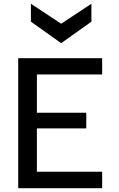

<svg xmlns="http://www.w3.org/2000/svg" viewBox="-20 -984 623 1004"><path d="M75.2 -679.7H514.2V-594.7H172.9V-394.5H431.2V-312.5H172.9V-85.9H514.2V0H75.2ZM141.6 -870.6V-964.4L299.8 -859.9L458 -964.4V-870.6L299.8 -758.3Z"/></svg>

Font: Inder
Style: Regular
Weight: 400
Designer: Irina Smirnova
Foundry: Irina Smirnova
Version: Version 1.001